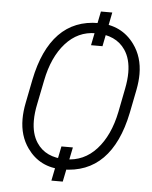

<svg xmlns="http://www.w3.org/2000/svg" viewBox="-57 -826 747 943"><g transform="rotate(5 316.0 -354.0)"><path d="M424.5 -609.5H368L402 -778.5H458ZM288 70H232L266.5 -101.5H323ZM281.5 10.5Q169.5 10.5 107.5 -76.5Q64.5 -136.5 64.5 -219.5Q64.5 -257 73 -299.5L96 -415.5Q126.5 -566.5 201.5 -643.8Q276.5 -721 395.5 -721Q510 -721 573 -634Q617.5 -573 617.5 -488.5Q617.5 -452.5 609.5 -411L586.5 -295Q555.5 -143.5 479.2 -66.5Q403 10.5 281.5 10.5ZM292 -40.5Q382.5 -40.5 444.5 -108.8Q506.5 -177 530.5 -295L553.5 -412Q562 -455 562 -491Q562 -558.5 532 -602.5Q486 -670 385.5 -670Q298.5 -670 237.5 -601.8Q176.5 -533.5 153.5 -416.5L130 -299.5Q120.5 -254.5 120.5 -216.5Q120.5 -151 149 -108Q193.5 -40.5 292 -40.5Z"/></g></svg>

Font: Roberto Sans Light
Style: Italic
Weight: 300
Italic angle: -11°
Designer: Google
Version: Version 1.00;June 11, 2020;FontCreator 12.0.0.2522 64-bit; t